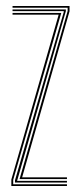

<svg xmlns="http://www.w3.org/2000/svg" viewBox="-20 -620 268 640"><path d="M45.2 -23.2 205.5 -583.5V-594.2H21.8V-600H211.8V-582.5L53.8 -29H203.2V-23.2ZM17.8 0V-21.5L175.5 -571H21.8V-576.8H184.2L24 -20.5V-5.8H203.2V0ZM30 -11.5V-19.2L192.5 -579.8V-582.8H21.8V-588.5H199.5V-583L37 -17.2H203.2V-11.5Z"/></svg>

Font: Big Shoulders Inline Display Thin ExtraLight
Style: Regular
Weight: 250
Version: Version 2.002